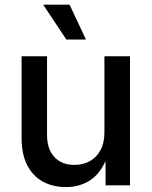

<svg xmlns="http://www.w3.org/2000/svg" viewBox="-20 -779 637 807"><path d="M256.8 7.3Q201.7 7.3 159.4 -16.1Q117.2 -39.6 94 -85.4Q70.8 -131.3 70.8 -198.7V-542.5H177.7V-211.9Q177.7 -152.3 208.5 -119.1Q239.3 -85.9 292.5 -85.9Q329.1 -85.9 357.7 -101.8Q386.2 -117.7 402.6 -148.2Q418.9 -178.7 418.9 -222.2V-542.5H526.4V0H423.8L423.3 -132.8H435.5Q411.1 -59.6 365.5 -26.1Q319.8 7.3 256.8 7.3ZM258.8 -612.8 161.6 -759.3H272.5L341.3 -612.8Z"/></svg>

Font: Inter 16pt Medium
Style: Regular
Weight: 500
Version: Version 4.001;git-66647c0bb